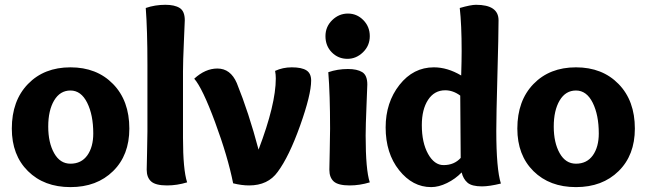

<svg xmlns="http://www.w3.org/2000/svg" viewBox="-20 -763 2671 793"><path d="M271 9.8Q162.1 9.8 95.5 -56.2Q28.8 -122.1 28.8 -231.9Q28.8 -347.2 95.5 -416Q162.1 -484.9 271 -484.9Q379.9 -484.9 447 -416Q514.2 -347.2 514.2 -231.9Q514.2 -122.1 447 -56.2Q379.9 9.8 271 9.8ZM365.2 -211.9Q365.2 -288.1 340.1 -338.6Q314.9 -389.2 271 -389.2Q228 -389.2 203.6 -348.1Q179.2 -307.1 179.2 -240.2Q179.2 -173.8 203.6 -130.4Q228 -86.9 271 -86.9Q315.9 -86.9 340.6 -121.3Q365.2 -155.8 365.2 -211.9Z M663.1 -743.2Q701.2 -743.2 722.2 -730Q743.2 -716.8 743.2 -679.2Q743.2 -672.9 739.5 -590.8Q735.8 -508.8 735.8 -467.8V-193.8Q735.8 -62 752.9 -9.8Q710.9 2.9 669.9 2.9Q623 2.9 604.5 -13.4Q585.9 -29.8 585.9 -62Q585.9 -78.1 587.4 -132.1Q588.9 -186 588.9 -220.2V-496.1Q588.9 -639.2 582 -730Q620.1 -743.2 663.1 -743.2Z M1185.1 -484.9Q1226.1 -484.9 1245.6 -472.4Q1265.1 -460 1265.1 -430.2Q1265.1 -372.1 1219.5 -244.1Q1173.8 -116.2 1127 -53.2Q1086.9 2.9 1008.8 2.9Q978 2.9 942.9 -5.9Q920.9 -116.2 868.4 -258.1Q815.9 -399.9 782.2 -438Q828.1 -480 877.9 -480Q932.1 -480 958 -419.9Q1007.8 -296.9 1047.9 -145Q1119.1 -332 1119.1 -439Q1119.1 -455.1 1116.2 -470.2Q1147.9 -484.9 1185.1 -484.9Z M1415 -520Q1377 -520 1350.6 -546.6Q1324.2 -573.2 1324.2 -613.8Q1324.2 -652.8 1352.1 -679.9Q1379.9 -707 1417 -707Q1454.1 -707 1480.7 -679.9Q1507.3 -652.8 1507.3 -613.8Q1507.3 -574.2 1479.2 -547.1Q1451.2 -520 1415 -520ZM1417 -478Q1455.1 -478 1476.1 -465.1Q1497.1 -452.1 1497.1 -414.1Q1497.1 -408.2 1493.7 -326.2Q1490.2 -244.1 1490.2 -203.1Q1490.2 -61 1507.3 -9.8Q1465.3 2.9 1424.3 2.9Q1377 2.9 1358.6 -13.4Q1340.3 -29.8 1340.3 -62Q1340.3 -78.1 1341.8 -137Q1343.3 -195.8 1343.3 -231Q1343.3 -374 1335.9 -464.8Q1374 -478 1417 -478Z M1572.8 -236.8Q1572.8 -339.8 1629.9 -412.4Q1687 -484.9 1772 -484.9Q1828.1 -484.9 1884.8 -451.2Q1886.7 -515.1 1886.7 -551.8Q1886.7 -661.1 1878.9 -730Q1924.8 -743.2 1945.8 -743.2Q2039.1 -743.2 2039.1 -679.2Q2039.1 -620.1 2034.4 -452.1Q2029.8 -284.2 2029.8 -223.1Q2029.8 -64.9 2048.8 -4.9Q2001 6.8 1970.7 6.8Q1928.7 6.8 1910.9 -8.5Q1893.1 -23.9 1886.7 -50.8Q1860.8 -23.9 1826.4 -7.1Q1792 9.8 1760.7 9.8Q1684.1 9.8 1628.4 -60.1Q1572.8 -129.9 1572.8 -236.8ZM1880.9 -368.2Q1851.1 -390.1 1818.8 -390.1Q1773.9 -390.1 1748 -350.6Q1722.2 -311 1722.2 -246.1Q1722.2 -173.8 1748 -127.4Q1773.9 -81.1 1812 -81.1Q1856 -81.1 1882.8 -110.8Q1880.9 -316.9 1880.9 -368.2Z M2358.9 9.8Q2250 9.8 2183.3 -56.2Q2116.7 -122.1 2116.7 -231.9Q2116.7 -347.2 2183.3 -416Q2250 -484.9 2358.9 -484.9Q2467.8 -484.9 2534.9 -416Q2602.1 -347.2 2602.1 -231.9Q2602.1 -122.1 2534.9 -56.2Q2467.8 9.8 2358.9 9.8ZM2453.1 -211.9Q2453.1 -288.1 2428 -338.6Q2402.8 -389.2 2358.9 -389.2Q2315.9 -389.2 2291.5 -348.1Q2267.1 -307.1 2267.1 -240.2Q2267.1 -173.8 2291.5 -130.4Q2315.9 -86.9 2358.9 -86.9Q2403.8 -86.9 2428.5 -121.3Q2453.1 -155.8 2453.1 -211.9Z"/></svg>

Font: Sukar
Style: black
Weight: 900
Designer: Dario Muhafara - Ghiath Alsory
Foundry: Dario Muhafara - Ghiath Alsory
Version: Version 1.00 March 27, 2016, initial release